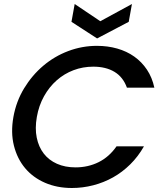

<svg xmlns="http://www.w3.org/2000/svg" viewBox="-20 -933 813 959"><path d="M47 -349Q61 -427 100.5 -492Q140 -557 196 -604.5Q252 -652 321 -678Q390 -704 464 -704Q518 -704 565.5 -690.5Q613 -677 650.5 -650.5Q688 -624 714 -585Q740 -546 751 -495H614Q595 -548 552 -574Q509 -600 446 -600Q394 -600 347.5 -582.5Q301 -565 263.5 -532Q226 -499 200 -452.5Q174 -406 164 -349Q154 -292 163.5 -245.5Q173 -199 198.5 -166Q224 -133 264.5 -115Q305 -97 357 -97Q420 -97 472.5 -123Q525 -149 562 -202H699Q670 -151 630.5 -112Q591 -73 544.5 -47Q498 -21 445.5 -7.5Q393 6 339 6Q265 6 205 -20Q145 -46 105.5 -93Q66 -140 49.5 -205.5Q33 -271 47 -349ZM639 -913 623 -824 465 -741 337 -824 353 -913 481 -827Z"/></svg>

Font: SVN-Poppins Medium
Style: Italic
Weight: 500
Italic angle: -10°
Designer: Ninad Kale (Devanagari), Jonny Pinhorn (Latin)
Foundry: Indian Type Foundry
Version: Version 3.002 2017; ttfautohint (v1.8.3)